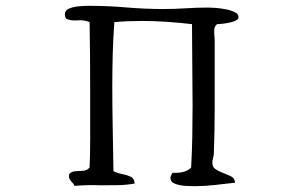

<svg xmlns="http://www.w3.org/2000/svg" viewBox="-20 -679 1040 660"><path d="M800 -620Q800 -611 784 -605.5Q768 -600 750.5 -598Q733 -596 726 -596Q717 -588 716.5 -577Q716 -566 717 -556Q717 -552 717.5 -548.5Q718 -545 718 -541Q718 -520 718 -498Q718 -476 718 -455Q718 -379 718 -302.5Q718 -226 715 -151Q715 -144 712.5 -136Q710 -128 710 -120Q710 -105 720 -98Q730 -91 743 -86Q759 -80 773 -73.5Q787 -67 788 -51Q753 -47 717.5 -43Q682 -39 647 -39Q638 -39 618.5 -40Q599 -41 582.5 -47Q566 -53 566 -67Q566 -72 568.5 -76.5Q571 -81 573 -85H585Q600 -85 613.5 -89Q627 -93 637 -103Q640 -156 641 -209.5Q642 -263 642 -316Q642 -387 641 -456.5Q640 -526 640 -596Q597 -601 553.5 -604Q510 -607 466 -607Q443 -607 419.5 -606Q396 -605 373 -603Q369 -548 367.5 -493Q366 -438 366 -383Q366 -310 367.5 -237Q369 -164 370 -91Q382 -84 398.5 -81Q415 -78 428.5 -72Q442 -66 443 -48Q414 -43 385 -42.5Q356 -42 327 -42Q304 -43 281.5 -42.5Q259 -42 236 -40Q234 -45 231.5 -48Q229 -51 226 -54Q222 -59 219 -64Q216 -69 218 -81Q227 -90 240 -90.5Q253 -91 266 -92Q279 -93 288 -103Q290 -151 290 -198.5Q290 -246 290 -294V-365Q290 -424 289.5 -484Q289 -544 288 -603Q269 -611 246 -609Q223 -607 207 -615Q206 -618 204.5 -621Q203 -624 203 -628Q203 -644 218.5 -650Q234 -656 253 -657.5Q272 -659 283 -659Q284 -659 285 -659Q350 -659 414 -653.5Q478 -648 542 -648Q580 -648 618.5 -650.5Q657 -653 695 -653Q702 -653 718.5 -652Q735 -651 754 -647.5Q773 -644 786.5 -637.5Q800 -631 800 -620Z"/></svg>

Font: Yuji Mai
Style: Regular
Weight: 400
Designer: Kataoka Yuji
Foundry: Kinuta Font Factory
Version: Version 3.002